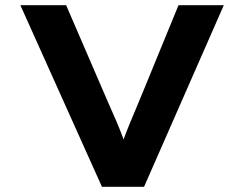

<svg xmlns="http://www.w3.org/2000/svg" viewBox="-20 -720 942 740"><path d="M372.9 0 58.5 -700H234.9L386.3 -349.3Q393.3 -332.3 404.4 -307.8Q415.6 -283.2 428.2 -253.6Q440.9 -223.9 452.8 -192.1Q464.7 -160.3 473.9 -129.3L437.7 -128.9Q450 -167.2 464.9 -205.8Q479.8 -244.3 495.3 -280.3Q510.7 -316.2 523.7 -348.3L668 -700H842.6L535.2 0Z"/></svg>

Font: Lexend Tera
Style: Regular
Weight: 400
Designer: Bonnie Shaver-Troup, Thomas Jockin
Foundry: Lexend
Version: Version 1.007